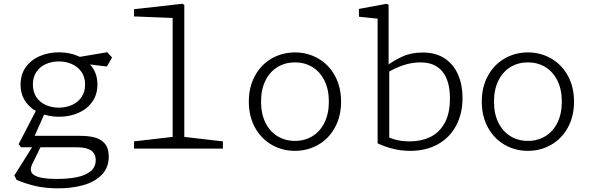

<svg xmlns="http://www.w3.org/2000/svg" viewBox="-20 -791 3140 1022"><path d="M68.5 166.5 56.5 143 158.5 -19.5H201.5L152 81.5Q131 124.5 165 143Q199 161.5 281 161.5Q344.5 161.5 390.8 151.8Q437 142 463.2 119.8Q489.5 97.5 489.5 61.5Q489.5 27 464.5 10Q439.5 -7 391 -7H92.5L79 -23.5L179 -216.5L221.5 -196L158 -53.5L149 -68H405.5Q452.5 -68 486 -58.8Q519.5 -49.5 539.2 -25.2Q559 -1 559 42Q559 101.5 521.5 139.5Q484 177.5 423.2 194.5Q362.5 211.5 291 211.5Q221.5 211.5 168.2 199Q115 186.5 68.5 166.5ZM89.5 -341Q89.5 -395.5 117.8 -434.2Q146 -473 192.8 -492.8Q239.5 -512.5 294 -512.5Q348.5 -512.5 395.2 -492.8Q442 -473 470.2 -434.2Q498.5 -395.5 498.5 -341Q498.5 -286.5 470.2 -247.8Q442 -209 395.2 -189.2Q348.5 -169.5 294 -169.5Q239.5 -169.5 192.8 -189.2Q146 -209 117.8 -247.8Q89.5 -286.5 89.5 -341ZM433 -341Q433 -380 414 -407.8Q395 -435.5 363 -449.8Q331 -464 293 -464Q255 -464 223.5 -449.8Q192 -435.5 173.5 -407.8Q155 -380 155 -341Q155 -302 173.5 -274.2Q192 -246.5 223.5 -232.2Q255 -218 293 -218Q331 -218 363 -232.2Q395 -246.5 414 -274.2Q433 -302 433 -341ZM420 -452.5 382 -484.5 550.5 -513 576.5 -485 549 -437Z M693.5 -38.5 914.5 -64 899 -32V-721.5L921 -694.5L693.5 -703.5V-742L951 -771L961 -765V-32L945.5 -64L1166.5 -38.5V0H693.5Z M1304.5 -250Q1304.5 -328.5 1337.5 -388.2Q1370.5 -448 1426.8 -480Q1483 -512 1550 -512Q1617 -512 1673.2 -480Q1729.5 -448 1762.5 -388.2Q1795.5 -328.5 1795.5 -250Q1795.5 -171.5 1762.5 -111.8Q1729.5 -52 1673.2 -20Q1617 12 1550 12Q1483 12 1426.8 -20Q1370.5 -52 1337.5 -111.8Q1304.5 -171.5 1304.5 -250ZM1730.5 -250Q1730.5 -315 1707 -362.2Q1683.5 -409.5 1642.5 -434.2Q1601.5 -459 1550 -459Q1498.5 -459 1457.5 -434.2Q1416.5 -409.5 1393 -362.2Q1369.5 -315 1369.5 -250Q1369.5 -185 1393 -137.8Q1416.5 -90.5 1457.5 -65.8Q1498.5 -41 1550 -41Q1601.5 -41 1642.5 -65.8Q1683.5 -90.5 1707 -137.8Q1730.5 -185 1730.5 -250Z M1990 -28V-716.5L2012 -689.5L1890.5 -702V-743.5L2038.5 -771L2048.5 -765V-426.5L2052 -419.5V-34L2019 -73Q2042.5 -60 2079 -49.2Q2115.5 -38.5 2161 -38.5Q2221 -38.5 2269 -61Q2317 -83.5 2346 -134.5Q2375 -185.5 2375 -267Q2375 -361 2335 -410Q2295 -459 2218 -459Q2173 -459 2127.5 -444Q2082 -429 2041 -403.5Q2033 -398.5 2024.5 -393V-431.5Q2073 -467.5 2120.8 -489.5Q2168.5 -511.5 2230.5 -511.5Q2300 -511.5 2347.5 -479.8Q2395 -448 2418.5 -393.2Q2442 -338.5 2442 -269.5Q2442 -186.5 2408.2 -122.8Q2374.5 -59 2311.5 -23.5Q2248.5 12 2163.5 12Q2116 12 2072.5 1.2Q2029 -9.5 1990 -28Z M2544.5 -250Q2544.5 -328.5 2577.5 -388.2Q2610.5 -448 2666.8 -480Q2723 -512 2790 -512Q2857 -512 2913.2 -480Q2969.5 -448 3002.5 -388.2Q3035.5 -328.5 3035.5 -250Q3035.5 -171.5 3002.5 -111.8Q2969.5 -52 2913.2 -20Q2857 12 2790 12Q2723 12 2666.8 -20Q2610.5 -52 2577.5 -111.8Q2544.5 -171.5 2544.5 -250ZM2970.5 -250Q2970.5 -315 2947 -362.2Q2923.5 -409.5 2882.5 -434.2Q2841.5 -459 2790 -459Q2738.5 -459 2697.5 -434.2Q2656.5 -409.5 2633 -362.2Q2609.5 -315 2609.5 -250Q2609.5 -185 2633 -137.8Q2656.5 -90.5 2697.5 -65.8Q2738.5 -41 2790 -41Q2841.5 -41 2882.5 -65.8Q2923.5 -90.5 2947 -137.8Q2970.5 -185 2970.5 -250Z"/></svg>

Font: Monaspace Xenon Var ExtraLight
Style: Regular
Weight: 200
Designer: Riley Cran and the Lettermatic Team
Version: Version 1.200 (Monaspace Xenon Var)